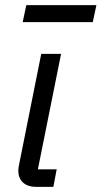

<svg xmlns="http://www.w3.org/2000/svg" viewBox="-20 -725 394 745"><path d="M68 -639H340L354 -705H82ZM187 0 200 -68H127L217 -516H140L54 -86C52 -76 51 -69 51 -63C51 -26 74 0 120 0Z"/></svg>

Font: Braiins Sans
Style: Italic
Weight: 400
Italic angle: -11.31°
Designer: Mike Abbink, Paul van der Laan, Pieter van Rosmalen, Jiri Chlebus, Lubos Buracinsky
Foundry: Bold Monday, Sudetype
Version: Version 1.000;hotconv 1.0.109;makeotfexe 2.5.65596